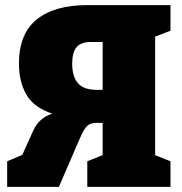

<svg xmlns="http://www.w3.org/2000/svg" viewBox="-20 -730 710 750"><path d="M646 0H321V-100L381 -124V-250H368Q346 -251 333 -246Q320 -241 310 -225Q300 -209 286 -176L210 0H8V-100L67 -125L110 -220Q122 -246 140.5 -262Q159 -278 184 -286Q112 -310 83 -360.5Q54 -411 54 -481Q54 -598 123.5 -654Q193 -710 320 -710H646V-610L586 -587V-124L646 -100ZM358 -379H381V-566H334Q296 -566 279 -545.5Q262 -525 262 -481Q262 -431 284.5 -405Q307 -379 358 -379Z"/></svg>

Font: Bitter Black
Style: Regular
Weight: 900
Designer: Sol Matas, and Bitter project Authors
Foundry: Sol Matas
Version: Version 2.001